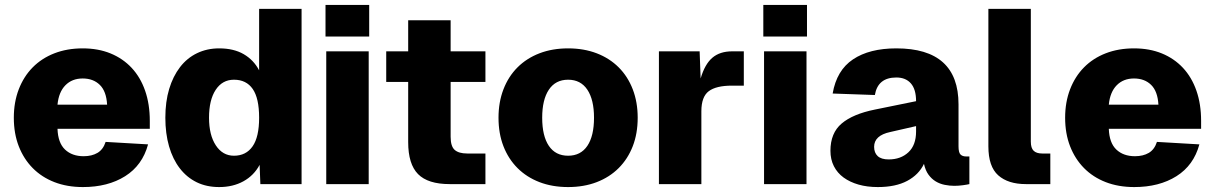

<svg xmlns="http://www.w3.org/2000/svg" viewBox="-20 -746 4923 778"><path d="M316 12Q252 12 200.5 -8Q149 -28 112.5 -65Q76 -102 56 -153.5Q36 -205 36 -269Q36 -332 56 -384Q76 -436 112.5 -473Q149 -510 200.5 -530Q252 -550 315 -550Q378 -550 428 -529.5Q478 -509 513.5 -471Q549 -433 568 -378.5Q587 -324 587 -256V-224H213Q215 -167 243.5 -140Q272 -113 319 -113Q352 -113 375 -126.5Q398 -140 408 -171L580 -161Q557 -76 487 -32Q417 12 316 12ZM414 -322Q411 -376 384.5 -402Q358 -428 315 -428Q272 -428 245 -400.5Q218 -373 213 -322Z M868 12Q817 12 777 -7.5Q737 -27 708.5 -64Q680 -101 665 -153Q650 -205 650 -269Q650 -334 665.5 -385.5Q681 -437 709.5 -474Q738 -511 778.5 -530.5Q819 -550 868 -550Q927 -550 967.5 -526.5Q1008 -503 1030 -461V-710H1202V0H1035L1032 -78Q1009 -35 966.5 -11.5Q924 12 868 12ZM928 -115Q977 -115 1003.5 -153Q1030 -191 1030 -269Q1030 -348 1004 -385.5Q978 -423 928 -423Q881 -423 854 -382Q827 -341 827 -269Q827 -199 854.5 -157Q882 -115 928 -115Z M1302 0V-538H1474V0ZM1299 -598V-726H1476V-598Z M1802 0Q1714 0 1674 -40.5Q1634 -81 1634 -170V-414H1545V-538H1634V-664H1806V-538H1947V-414H1806V-192Q1806 -153 1822.5 -138.5Q1839 -124 1873 -124H1947V0Z M2282 12Q2218 12 2166 -8Q2114 -28 2077 -65Q2040 -102 2020 -153.5Q2000 -205 2000 -269Q2000 -332 2020 -384Q2040 -436 2077 -473Q2114 -510 2166 -530Q2218 -550 2282 -550Q2346 -550 2398 -530Q2450 -510 2487 -473Q2524 -436 2544 -384Q2564 -332 2564 -269Q2564 -205 2544 -153.5Q2524 -102 2487 -65Q2450 -28 2398 -8Q2346 12 2282 12ZM2282 -115Q2333 -115 2360 -155Q2387 -195 2387 -269Q2387 -342 2360 -382.5Q2333 -423 2282 -423Q2231 -423 2204 -382.5Q2177 -342 2177 -269Q2177 -195 2204 -155Q2231 -115 2282 -115Z M2650 0V-538H2815L2819 -428Q2836 -486 2866.5 -512Q2897 -538 2947 -538H2994V-399H2946Q2882 -399 2852 -376.5Q2822 -354 2822 -295V0Z M3076 0V-538H3248V0ZM3073 -598V-726H3250V-598Z M3537 12Q3494 12 3459 2Q3424 -8 3398.5 -26.5Q3373 -45 3359 -72.5Q3345 -100 3345 -135Q3345 -207 3390.5 -245.5Q3436 -284 3525 -302L3692 -336Q3692 -384 3671 -408Q3650 -432 3612 -432Q3537 -432 3525 -361L3354 -367Q3370 -461 3436.5 -505.5Q3503 -550 3612 -550Q3864 -550 3864 -323V-153Q3864 -128 3872 -120Q3880 -112 3895 -112H3908V0Q3900 2 3882 4.5Q3864 7 3847 7Q3828 7 3808 3Q3788 -1 3771.5 -11Q3755 -21 3742.5 -38Q3730 -55 3724 -82Q3703 -38 3656 -13Q3609 12 3537 12ZM3581 -100Q3630 -100 3661 -129Q3692 -158 3692 -213V-235L3587 -211Q3522 -197 3522 -151Q3522 -127 3536.5 -113.5Q3551 -100 3581 -100Z M4137 0Q4065 0 4025 -35.5Q3985 -71 3985 -153V-710H4157V-172Q4157 -146 4168.5 -135Q4180 -124 4203 -124H4236V0Z M4576 12Q4512 12 4460.5 -8Q4409 -28 4372.5 -65Q4336 -102 4316 -153.5Q4296 -205 4296 -269Q4296 -332 4316 -384Q4336 -436 4372.5 -473Q4409 -510 4460.5 -530Q4512 -550 4575 -550Q4638 -550 4688 -529.5Q4738 -509 4773.5 -471Q4809 -433 4828 -378.5Q4847 -324 4847 -256V-224H4473Q4475 -167 4503.5 -140Q4532 -113 4579 -113Q4612 -113 4635 -126.5Q4658 -140 4668 -171L4840 -161Q4817 -76 4747 -32Q4677 12 4576 12ZM4674 -322Q4671 -376 4644.5 -402Q4618 -428 4575 -428Q4532 -428 4505 -400.5Q4478 -373 4473 -322Z"/></svg>

Font: Geist ExtBd
Style: Regular
Weight: 400
Designer: Basement.studio, Andrés Briganti, Mateo Zaragoza
Foundry: Basement.studio, Vercel, Andrés Briganti, Guido Ferreyra, Mateo Zaragoza
Version: Version 1.401